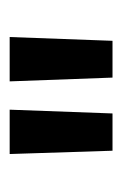

<svg xmlns="http://www.w3.org/2000/svg" viewBox="54 -784 258 407"><g transform="rotate(-90 183.5 -581.0)"><path d="M146 -472H67L60 -690H154ZM300 -472H222L214 -690H308Z"/></g></svg>

Font: Exo 2.0 Semi Bold
Style: Regular
Weight: 600
Designer: Natanael Gama
Version: Version 1.001;PS 001.001;hotconv 1.0.70;makeotf.lib2.5.58329